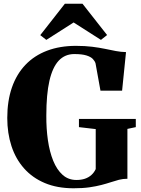

<svg xmlns="http://www.w3.org/2000/svg" viewBox="-20 -999 756 1030"><path d="M375 11Q287 11 220.5 -17Q154 -45 109 -95.8Q64 -146.5 41.5 -215.5Q19 -284.5 19 -366Q19 -458 44 -529.8Q69 -601.5 116.5 -651.2Q164 -701 232.5 -727Q301 -753 387.5 -753Q436.5 -753 474.2 -748.2Q512 -743.5 543.2 -737Q574.5 -730.5 601.8 -725.2Q629 -720 656 -719.5L635 -512.5H519L492.5 -659Q489 -671 478.2 -682.5Q467.5 -694 443.8 -701.5Q420 -709 378.5 -709Q328.5 -709 295.2 -673.8Q262 -638.5 245.2 -565.8Q228.5 -493 228.5 -379Q228 -309 237 -246.8Q246 -184.5 265.5 -136.5Q285 -88.5 315.8 -61Q346.5 -33.5 390 -33.5Q415.5 -33.5 435.5 -40.2Q455.5 -47 470.2 -60.2Q485 -73.5 493.5 -92V-306.5L403.5 -317V-361H708.5V-317L663.5 -307.5V-40Q639.5 -40 618.2 -34.5Q597 -29 574.5 -21.5Q552 -14 524.2 -6.8Q496.5 0.5 460.2 5.8Q424 11 375 11ZM228.5 -785 196 -810.5 328 -979H422.5L554.5 -811L521.5 -785L375 -878.5Z"/></svg>

Font: Merriweather 96pt Black
Style: Regular
Weight: 900
Version: Version 2.100